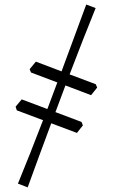

<svg xmlns="http://www.w3.org/2000/svg" viewBox="-20 -768 498 847"><path d="M102.1 58.6 59.1 42Q108.4 -77.6 169.9 -237.8L54.2 -281.2L48.8 -297.4L75.7 -329.6L189 -287.1L232.9 -404.3L116.7 -448.2L110.8 -462.9L138.2 -496.1L251.5 -453.1L360.4 -748L401.9 -732.4Q349.6 -603.5 287.1 -439.9L402.3 -396.5L408.7 -381.8L381.8 -348.1L268.6 -391.1L224.6 -273.4L339.8 -230L345.7 -214.8L319.3 -181.6L206.1 -224.1Q156.7 -91.8 102.1 58.6Z"/></svg>

Font: Kelvinch
Style: Regular
Weight: 400
Designer: Paul James MIller
Foundry: High-Logic / Made with FontCreator
Version: Version 3.30 September 23, 2016